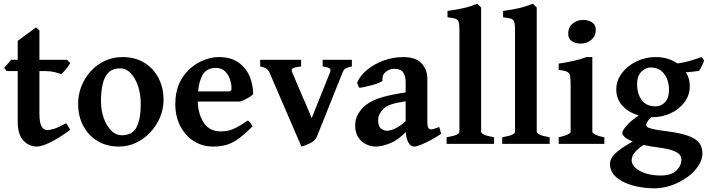

<svg xmlns="http://www.w3.org/2000/svg" viewBox="-20 -777 3824 1037"><path d="M359.4 -75.7Q294.9 -28.8 249.5 -7.1Q204.1 14.6 178.7 14.6Q136.7 14.6 106.2 -18.1Q75.7 -50.8 75.7 -119.1V-393.1H16.6L2.4 -410.6L40.5 -454.1H75.7V-556.2L174.3 -628.9L192.9 -612.8V-454.1H341.8L359.4 -436.5Q350.1 -419.9 335 -401.6Q319.8 -383.3 310.1 -376Q298.3 -381.8 274.9 -387.5Q251.5 -393.1 225.6 -393.1H192.9V-164.6Q192.9 -114.3 204.3 -94.5Q215.8 -74.7 234.4 -74.7Q251.5 -74.7 274.2 -82Q296.9 -89.4 337.9 -111.3Z M863.3 -236.8Q863.3 -188 844.2 -143.1Q825.2 -98.1 792 -62.5Q758.8 -26.9 715.3 -6.1Q671.9 14.6 623.5 14.6Q556.2 14.6 506.3 -15.6Q456.5 -45.9 429.2 -98.1Q401.9 -150.4 401.9 -216.8Q401.9 -265.1 419.4 -310.3Q437 -355.5 469.2 -391.4Q501.5 -427.2 545.7 -448Q589.8 -468.8 642.6 -468.8Q709 -468.8 758.8 -438.5Q808.6 -408.2 835.9 -356Q863.3 -303.7 863.3 -236.8ZM740.2 -214.8Q740.2 -266.6 726.1 -310.3Q711.9 -354 686.8 -380.9Q661.6 -407.7 628.4 -407.7Q587.9 -407.7 565.4 -384.5Q543 -361.3 534.2 -321.3Q525.4 -281.2 525.4 -231Q525.4 -179.7 540.8 -137.7Q556.2 -95.7 581.5 -71Q606.9 -46.4 637.2 -46.4Q695.3 -46.4 717.8 -90.3Q740.2 -134.3 740.2 -214.8Z M1347.2 -268.6Q1338.4 -258.3 1316.4 -246.3Q1294.4 -234.4 1278.8 -228.5H983.9L984.9 -283.2H1211.9Q1223.1 -283.2 1226.8 -286.9Q1230.5 -290.5 1230.5 -300.8Q1230.5 -320.3 1222.9 -345.9Q1215.3 -371.6 1196.5 -390.9Q1177.7 -410.2 1144.5 -410.2Q1091.3 -410.2 1069.6 -363.5Q1047.9 -316.9 1047.9 -239.3Q1047.9 -165 1079.3 -116.2Q1110.8 -67.4 1170.4 -67.4Q1190.9 -67.4 1210.4 -71Q1230 -74.7 1255.4 -87.4Q1280.8 -100.1 1318.8 -126.5Q1325.2 -123 1333.7 -111.1Q1342.3 -99.1 1344.2 -95.2Q1298.8 -49.3 1265.1 -25.6Q1231.4 -2 1200 6.3Q1168.5 14.6 1129.4 14.6Q1073.7 14.6 1027.8 -14.2Q981.9 -43 954.3 -95Q926.8 -147 926.8 -215.8Q926.8 -349.1 1027.3 -422.9Q1053.2 -441.9 1089.1 -455.3Q1125 -468.8 1162.1 -468.8Q1226.1 -468.8 1266.8 -440.4Q1307.6 -412.1 1327.4 -366.5Q1347.2 -320.8 1347.2 -268.6Z M1880.4 -418.5Q1851.6 -411.6 1843.8 -405.5Q1835.9 -399.4 1830.1 -385.3L1691.9 -40Q1683.1 -18.1 1657.2 -4.6Q1631.3 8.8 1607.9 14.6L1435.5 -385.3Q1429.7 -398.4 1419.4 -405.8Q1409.2 -413.1 1385.3 -418.5V-454.1H1606.4V-418.5Q1568.8 -413.6 1560.3 -407.2Q1551.8 -400.9 1558.6 -385.3L1663.6 -139.6L1762.2 -385.3Q1768.1 -399.9 1761.7 -406.5Q1755.4 -413.1 1722.7 -418.5V-454.1H1880.4Z M2362.8 -54.7Q2335.4 -35.6 2306.2 -20Q2276.9 -4.4 2252.9 5.1Q2229 14.6 2216.8 14.6Q2196.8 14.6 2183.8 -11Q2170.9 -36.6 2170.9 -80.1V-335.4Q2170.9 -365.7 2157.5 -385.7Q2144 -405.8 2107.4 -405.3Q2084 -405.3 2063.5 -388.7Q2043 -372.1 2045.9 -342.8Q2046.4 -337.9 2029.5 -330.8Q2012.7 -323.7 1989 -317.1Q1965.3 -310.5 1945.1 -306.4Q1924.8 -302.2 1918.9 -303.7L1908.7 -330.1Q1924.3 -368.7 1962.9 -400.1Q2001.5 -431.6 2052.7 -450.2Q2104 -468.8 2158.2 -468.8Q2225.1 -468.8 2256.6 -435.1Q2288.1 -401.4 2288.1 -351.6V-116.2Q2288.1 -78.1 2307.6 -78.1Q2314.5 -78.1 2323.5 -80.8Q2332.5 -83.5 2352.1 -91.3ZM2175.8 -231Q2114.3 -221.2 2089.1 -211.7Q2064 -202.1 2050.8 -189Q2038.1 -176.3 2030.3 -161.6Q2022.5 -147 2022.5 -126.5Q2022.5 -93.3 2038.8 -82Q2055.2 -70.8 2067.9 -70.8Q2086.9 -70.8 2112.1 -81.5Q2137.2 -92.3 2175.8 -126.5L2179.7 -71.8Q2133.8 -22.5 2088.4 -3.9Q2043 14.6 2009.8 14.6Q1982.9 14.6 1957.3 2.2Q1931.6 -10.3 1915 -35.4Q1898.4 -60.5 1898.4 -98.1Q1898.4 -131.3 1910.6 -154.5Q1922.9 -177.7 1940.4 -195.8Q1956.5 -211.9 1980.5 -226.1Q2004.4 -240.2 2049.8 -253.4Q2095.2 -266.6 2175.8 -278.8Z M2392.1 0V-35.6Q2434.1 -43 2447.8 -50.3Q2461.4 -57.6 2461.4 -65.4V-618.2Q2461.4 -647 2456.5 -659.7Q2451.7 -672.4 2438 -676.5Q2424.3 -680.7 2397 -683.6V-717.8Q2445.8 -724.6 2482.4 -732.9Q2519 -741.2 2557.6 -756.8L2578.6 -736.8V-65.4Q2578.6 -58.1 2593.5 -50.3Q2608.4 -42.5 2648.4 -35.6V0Z M2692.4 0V-35.6Q2734.4 -43 2748 -50.3Q2761.7 -57.6 2761.7 -65.4V-618.2Q2761.7 -647 2756.8 -659.7Q2752 -672.4 2738.3 -676.5Q2724.6 -680.7 2697.3 -683.6V-717.8Q2746.1 -724.6 2782.7 -732.9Q2819.3 -741.2 2857.9 -756.8L2878.9 -736.8V-65.4Q2878.9 -58.1 2893.8 -50.3Q2908.7 -42.5 2948.7 -35.6V0Z M3197.8 -615.7Q3197.8 -583 3174.3 -562.3Q3150.9 -541.5 3115.7 -541.5Q3088.4 -541.5 3068.6 -554.7Q3048.8 -567.9 3048.8 -595.7Q3048.8 -628.9 3072.5 -649.2Q3096.2 -669.4 3130.4 -669.4Q3156.7 -669.4 3177.2 -656.7Q3197.8 -644 3197.8 -615.7ZM2997.6 0V-35.6Q3030.3 -42.5 3046.1 -50.8Q3062 -59.1 3062 -65.4V-316.4Q3062 -349.6 3059.3 -366.2Q3056.6 -382.8 3043 -389.4Q3029.3 -396 2997.6 -399.4V-433.6Q3039.1 -439.5 3076.9 -448Q3114.7 -456.5 3147.9 -468.8H3179.2V-65.4Q3179.2 -59.6 3193.8 -51Q3208.5 -42.5 3244.1 -35.6V0Z M3773.9 51.3Q3773.9 85.9 3751.2 119.6Q3728.5 153.3 3690.7 180.7Q3652.8 208 3606.7 224.1Q3560.5 240.2 3513.7 240.2Q3475.1 240.2 3433.6 232.9Q3392.1 225.6 3355.7 209.7Q3319.3 193.8 3296.9 168.7Q3274.4 143.6 3274.4 107.9Q3274.4 90.3 3286.9 71Q3299.3 51.8 3333 27.3Q3366.7 2.9 3430.2 -29.8Q3430.2 -29.8 3443.8 -28.8Q3457.5 -27.8 3471.9 -24.7Q3486.3 -21.5 3487.8 -14.6Q3442.4 12.7 3422.1 31.7Q3401.9 50.8 3396.7 64.5Q3391.6 78.1 3391.6 88.9Q3391.6 110.8 3412.1 129.6Q3432.6 148.4 3468 159.7Q3503.4 170.9 3547.9 170.9Q3605.5 170.9 3632.8 144.5Q3660.2 118.2 3660.2 84Q3660.2 71.3 3651.4 59.3Q3642.6 47.4 3616.5 37.1Q3590.3 26.9 3538.6 20Q3442.4 7.8 3391.8 -14.4Q3341.3 -36.6 3341.3 -60.1Q3341.3 -71.8 3364.3 -98.9Q3387.2 -126 3443.8 -162.6L3531.7 -170.9Q3490.2 -141.6 3479.7 -124.3Q3469.2 -106.9 3469.2 -103Q3469.2 -97.2 3475.6 -91.6Q3481.9 -85.9 3505.1 -80.3Q3528.3 -74.7 3579.6 -68.4Q3655.8 -58.6 3698 -43Q3740.2 -27.3 3757.1 -4.2Q3773.9 19 3773.9 51.3ZM3783.2 -450.7Q3779.8 -439.5 3771.7 -422.9Q3763.7 -406.2 3755.4 -394.5Q3729 -390.1 3700 -387.7Q3670.9 -385.3 3629.4 -386.7L3610.4 -431.6Q3660.6 -435.1 3703.9 -447.8Q3747.1 -460.4 3769.5 -468.8ZM3705.6 -313Q3705.6 -263.2 3677.2 -225.1Q3648.9 -187 3602.8 -165.5Q3556.6 -144 3502.9 -144Q3447.8 -144 3403.8 -162.6Q3359.9 -181.2 3334.2 -214.8Q3308.6 -248.5 3308.6 -293.9Q3308.6 -341.8 3338.4 -381.6Q3368.2 -421.4 3417 -445.1Q3465.8 -468.8 3522.5 -468.8Q3575.2 -468.8 3616.7 -447.5Q3658.2 -426.3 3681.9 -390.9Q3705.6 -355.5 3705.6 -313ZM3593.3 -293Q3593.3 -342.3 3567.4 -377.4Q3541.5 -412.6 3492.2 -412.6Q3468.3 -412.6 3444.6 -389.9Q3420.9 -367.2 3420.9 -321.8Q3420.9 -272.5 3445.1 -237.5Q3469.2 -202.6 3522 -202.6Q3550.3 -202.6 3571.8 -224.9Q3593.3 -247.1 3593.3 -293Z"/></svg>

Font: Gentium Plus
Style: Bold
Weight: 700
Designer: Victor Gaultney, Annie Olsen, Iska Routamaa, Becca Hirsbrunner
Foundry: SIL International
Version: Version 6.101